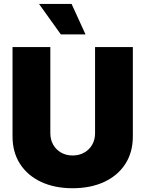

<svg xmlns="http://www.w3.org/2000/svg" viewBox="-20 -973 759 1002"><path d="M358.9 9.3Q265.1 9.3 194.6 -23.7Q124 -56.6 84.7 -117.4Q45.4 -178.2 45.4 -261.2V-727.5H242.7V-277.8Q242.7 -243.7 257.8 -217.5Q272.9 -191.4 299.1 -176.5Q325.2 -161.6 358.9 -161.6Q393.1 -161.6 419.4 -176.5Q445.8 -191.4 460.9 -217.5Q476.1 -243.7 476.1 -277.8V-727.5H673.3V-261.2Q673.3 -178.2 634 -117.4Q594.7 -56.6 523.9 -23.7Q453.1 9.3 358.9 9.3ZM297.4 -793.5 183.6 -952.6H353.5L426.3 -793.5Z"/></svg>

Font: Inter 17pt Black
Style: Regular
Weight: 900
Version: Version 4.001;git-66647c0bb